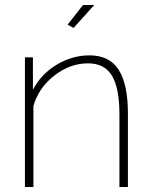

<svg xmlns="http://www.w3.org/2000/svg" viewBox="-20 -750 608 770"><path d="M358 -730 275 -638 251 -651 313 -730ZM493 -294V0H459V-290Q459 -397 429 -446.5Q399 -496 333 -496Q261 -496 198 -447Q135 -398 114 -325V0H80V-520H112V-390Q144 -452 206.5 -490Q269 -528 339 -528Q419 -528 456 -470Q493 -412 493 -294Z"/></svg>

Font: Raleway
Style: ExtraLight
Weight: 200
Designer: Matt McInerney, Pablo Impallari, Rodrigo Fuenzalida
Foundry: Matt McInerney, Pablo Impallari, Rodrigo Fuenzalida
Version: Version 2.001